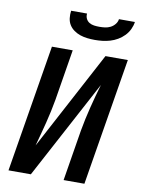

<svg xmlns="http://www.w3.org/2000/svg" viewBox="-102 -1023 803 1091"><g transform="rotate(10 300.0 -477.5)"><path d="M25 0 146 -735H266L218 -441Q212 -406 204.5 -372Q197 -338 188.5 -303.5Q180 -269 170.5 -234.5Q161 -200 152 -166L455 -735H584L463 0H343L391 -294Q397 -329 404.5 -363Q412 -397 420.5 -431.5Q429 -466 438.5 -500.5Q448 -535 458 -569L154 0ZM379 -815Q357 -815 335.5 -817.5Q314 -820 294.5 -826.5Q275 -833 258 -845Q241 -857 230.5 -874Q220 -891 217.5 -912Q215 -933 218 -955H310Q308 -939 314.5 -925.5Q321 -912 333.5 -904.5Q346 -897 361 -895Q376 -893 392 -893Q408 -893 424 -895Q440 -897 455 -904.5Q470 -912 481 -925.5Q492 -939 494 -955H586Q583 -933 573 -912Q563 -891 546.5 -874Q530 -857 509.5 -845Q489 -833 467 -826.5Q445 -820 423 -817.5Q401 -815 379 -815Z"/></g></svg>

Font: Iosevka SS04 Extended
Style: Bold Italic
Weight: 700
Width: 7
Italic angle: -9°
Monospace: yes
Designer: Belleve Invis
Foundry: Belleve Invis
Version: Version 19.0.0; ttfautohint (v1.8.4)